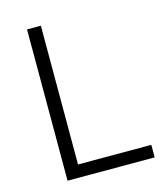

<svg xmlns="http://www.w3.org/2000/svg" viewBox="-106 -779 726 858"><g transform="rotate(-15 256.5 -350.0)"><path d="M100 0V-700H164V-58H503V0Z"/></g></svg>

Font: Figtree Light Light
Style: Regular
Weight: 300
Version: Version 2.001;gftools[0.9.30]